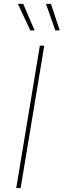

<svg xmlns="http://www.w3.org/2000/svg" viewBox="-20 -961 325 981"><path d="M206.1 -727.5 85.4 0H63L183.6 -727.5ZM262.7 -805.7 214.8 -941.4H240.2L285.2 -805.7ZM134.8 -805.7 71.3 -941.4H98.6L156.7 -805.7Z"/></svg>

Font: Inter 17pt Thin
Style: Italic
Weight: 250
Italic angle: -9.3988°
Version: Version 4.001;git-66647c0bb